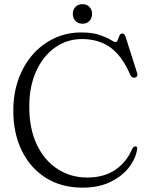

<svg xmlns="http://www.w3.org/2000/svg" viewBox="-20 -866 694 902"><path d="M624.5 -167Q618.5 -122.5 586.8 -80.8Q555 -39 499.8 -11.8Q444.5 15.5 368 15.5Q267.5 15.5 194.5 -31Q121.5 -77.5 82 -159Q42.5 -240.5 42.5 -346Q42.5 -425.5 66.2 -492.5Q90 -559.5 133.2 -609Q176.5 -658.5 234.8 -686Q293 -713.5 361.5 -713.5Q413.5 -713.5 446.8 -702.2Q480 -691 498 -679.8Q516 -668.5 522.5 -668.5Q529.5 -668.5 533 -678.5Q536.5 -688.5 541 -698.5Q545.5 -708.5 554.5 -708.5Q565.5 -708.5 570 -693L624.5 -522Q627 -514 623.5 -508Q620 -502 612 -501Q599 -499.5 592 -514.5Q553 -604.5 498 -643.5Q443 -682.5 365 -682.5Q294.5 -682.5 238.5 -642.8Q182.5 -603 150 -531.5Q117.5 -460 117.5 -365Q117.5 -261 153.2 -186.2Q189 -111.5 250.8 -71.8Q312.5 -32 390 -32Q467 -32 520.2 -67.2Q573.5 -102.5 601 -166.5Q609 -180 617 -178.5Q625.5 -177.5 624.5 -167ZM367.5 -754.5Q347 -754.5 334.5 -767.8Q322 -781 322 -800.5Q322 -820.5 334.5 -833.5Q347 -846.5 367.5 -846.5Q388 -846.5 400.2 -833.5Q412.5 -820.5 412.5 -800.5Q412.5 -781 400.2 -767.8Q388 -754.5 367.5 -754.5Z"/></svg>

Font: Fraunces 72pt S050 Light
Style: Regular
Weight: 300
Version: Version 1.000; ttfautohint (v1.8.3)